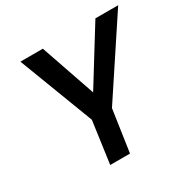

<svg xmlns="http://www.w3.org/2000/svg" viewBox="-157 -850 993 1000"><g transform="rotate(-30 339.5 -350.0)"><path d="M227 0 262 -252 91 -700H226L339 -372L542 -700H679L383 -252L346 0Z"/></g></svg>

Font: Host Grotesk SemiBold
Style: Italic
Weight: 600
Italic angle: -8°
Designer: Doğukan Karapınar based on Poppins by Indian Type Foundry, Jonny Pinhorn
Foundry: Element Type
Version: Version 1.001; ttfautohint (v1.8.4.7-5d5b)